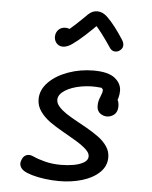

<svg xmlns="http://www.w3.org/2000/svg" viewBox="-57 -865 734 929"><g transform="rotate(5 310.0 -400.5)"><path d="M91.3 -18Q77.2 -27.5 72.5 -41.5Q67.8 -55.5 76.3 -73.3Q83.5 -89.8 98 -94.8Q112.5 -99.8 130.7 -91.3Q155.8 -79.8 190.4 -71.1Q225 -62.3 267.7 -62.3Q297.7 -62.3 327.2 -67.3Q356.7 -72.3 376.9 -84.1Q397.2 -95.8 397.2 -115Q397.2 -130.5 380.1 -147.1Q363 -163.7 330.7 -183.5Q314.5 -193 306.8 -197.6Q299 -202.2 283.3 -211.2L266.8 -220.5Q225 -244.2 197.4 -264.1Q169.8 -284 150.8 -310.6Q131.7 -337.2 131.7 -369.7Q131.7 -414.7 167.3 -451.5Q203 -488.3 261.8 -509.5Q320.7 -530.7 385.8 -530.7Q456.2 -530.7 488.3 -505.4Q520.5 -480.2 520.8 -443.8Q521 -407.5 500 -372.7L495.3 -416Q507.3 -410 513.4 -398.5Q519.5 -387 519.5 -368.7Q519.5 -335.3 494.5 -321.9Q469.5 -308.5 444.2 -320.6Q419 -332.7 419 -363Q419 -376.2 421.5 -386.2Q424 -396.3 429 -408.3Q433.3 -419.5 435.7 -426.9Q438 -434.3 437.5 -442.7L430.8 -450.8Q381.5 -457.2 332.9 -448.8Q284.3 -440.3 253.2 -420.2Q222.2 -400 222.2 -374.7Q222.2 -357.5 237 -341.1Q251.8 -324.7 273.6 -310.2Q295.3 -295.8 330.3 -276.7Q337.8 -272.3 344.2 -269.1Q350.5 -265.8 357.8 -261.5L368.3 -255.7Q410.2 -232 435.3 -213.1Q460.5 -194.2 476.4 -170.6Q492.3 -147 492.3 -118Q492.3 -75.7 460.6 -45.1Q428.8 -14.5 376.9 1.1Q325 16.7 265.5 16.7Q229.2 16.7 194.2 11.9Q159.3 7.2 132.2 -0.8Q105 -8.8 91.3 -18ZM196.3 -710.2Q207 -722 222.2 -724.3Q237.5 -726.7 251.1 -721Q264.7 -715.3 270.3 -705.2L231.8 -706Q255.5 -723.8 278.8 -745.3Q302 -766.8 325.7 -790.2L332.3 -797.2Q354.3 -818.5 379.1 -817.8Q403.8 -817.2 425.8 -797Q447 -776.8 468.6 -748.6Q490.2 -720.3 508.2 -691.8Q518 -677 517.3 -663.6Q516.7 -650.2 504.7 -640.3Q492.5 -630.2 477.9 -631.6Q463.3 -633 453.7 -647.3L449.3 -654Q428.3 -685.2 407.1 -713.2Q385.8 -741.2 362.5 -765.8L397.8 -763.8Q362.3 -727.5 329.8 -697.8Q297.2 -668.2 273 -651.3Q252.8 -636.3 233.3 -633.4Q213.8 -630.5 199.7 -642.3Q190.7 -649.8 186.7 -661.8Q182.7 -673.8 185 -686.9Q187.3 -700 196.3 -710.2Z"/></g></svg>

Font: Monaspace Radon Var
Style: Regular
Weight: 400
Designer: Riley Cran and the Lettermatic Team
Version: Version 1.000 (Monaspace Radon Var)